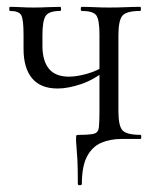

<svg xmlns="http://www.w3.org/2000/svg" viewBox="-20 -406 462 561"><path d="M207.4 131.2Q207.4 84.8 206.1 60.5Q204.8 36.2 203.5 23.1Q202.2 10 202.2 0Q202.2 -9 203.3 -10.5Q204.4 -12 211.8 -12Q243.2 -12 255.2 -15.5Q267.2 -19 268.9 -33.6Q270.6 -48.2 270.6 -81V-305Q270.6 -349 261.1 -361.5Q251.6 -374 219 -374Q216 -374 216 -380Q216 -386 219 -386Q235.4 -386 256.5 -385Q277.6 -384 299.4 -384Q324 -384 347.6 -385Q371.2 -386 389.6 -386Q391.8 -386 391.8 -380Q391.8 -374 389.6 -374Q349.2 -374 337.6 -360Q326 -346 326 -303V-81Q326 -38 338.1 -25Q350.2 -12 390.6 -12Q392.8 -12 392.8 -6Q392.8 0 390.6 0H335.4Q302.2 0 275.9 11.2Q249.6 22.4 234.4 51Q219.2 79.6 219.2 131.2Q219.2 135.2 213.3 135.2Q207.4 135.2 207.4 131.2ZM148.4 -147.4Q98.4 -147.4 73.6 -177.4Q48.8 -207.4 48.8 -262.8V-305Q48.8 -349 42.1 -361.5Q35.4 -374 9 -374Q7 -374 7 -380Q7 -386 9 -386Q23.6 -386 41.2 -385Q58.8 -384 78.4 -384Q98.8 -384 119.5 -385Q140.2 -386 155.6 -386Q158.4 -386 158.4 -380Q158.4 -374 155.6 -374Q123.6 -374 113.8 -360Q104 -346 104 -303Q104 -294.2 104 -286.9Q104 -279.6 104 -272Q104 -228.4 122.9 -205.2Q141.8 -182 181.8 -182Q204.6 -182 235.5 -190.8Q266.4 -199.6 287.6 -215.4L292.6 -203.4Q254.2 -172.6 216.3 -160Q178.4 -147.4 148.4 -147.4Z"/></svg>

Font: Cormorant Infant Light
Style: Regular
Weight: 300
Designer: Christian Thalmann (Catharsis Fonts)
Foundry: Catharsis Fonts
Version: Version 4.001